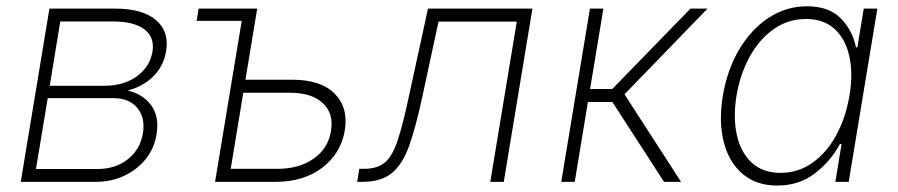

<svg xmlns="http://www.w3.org/2000/svg" viewBox="-20 -573 2830 605"><path d="M45.4 0 135.7 -545.9H342.8Q428.7 -545.9 471.2 -510Q513.7 -474.1 503.4 -412.1Q495.6 -364.3 462.6 -332Q429.7 -299.8 381.8 -287.6Q428.7 -277.8 455.8 -241.9Q482.9 -206.1 473.1 -148.9Q466.3 -106 439.5 -72.3Q412.6 -38.6 371.8 -19.3Q331.1 0 280.8 0ZM93.3 -40.5H287.6Q343.8 -40.5 382.8 -71.3Q421.9 -102.1 430.2 -152.8Q438.5 -201.7 412.8 -232.7Q387.2 -263.7 338.9 -263.7H130.4ZM136.7 -302.7H309.6Q369.6 -302.7 410.9 -332.3Q452.1 -361.8 460.4 -410.2Q467.8 -455.6 435.1 -480.5Q402.3 -505.4 335.9 -505.4H169.9Z M599.6 -507.3 606 -545.9H790.5L753.4 -321.8H900.9Q991.2 -321.8 1034.7 -277.8Q1078.1 -233.9 1066.4 -161.6Q1054.2 -89.8 995.8 -44.9Q937.5 0 847.7 0H657.7L741.7 -507.3ZM746.6 -280.8 707 -41H854.5Q922.9 -41 968.5 -73.2Q1014.2 -105.5 1022.9 -160.2Q1032.2 -215.3 997.3 -248Q962.4 -280.8 894 -280.8Z M1105.5 0 1112.3 -41H1126.5Q1169.4 -41 1193.4 -61.5Q1217.3 -82 1233.9 -133.1Q1250.5 -184.1 1270 -276.4L1328.6 -545.9H1657.7L1567.4 0H1524.9L1608.4 -504.9H1361.8L1310.1 -265.1Q1290.5 -174.3 1270 -115.7Q1249.5 -57.1 1215.8 -28.6Q1182.1 0 1122.6 0Z M1748.5 0 1838.9 -545.9H1881.3L1839.4 -292.5H1909.2L2155.8 -545.9H2209.5L1947.8 -275.9L2126 0H2072.3L1909.7 -251.5H1832.5L1791 0Z M2428.7 11.7Q2363.3 11.7 2320.3 -24.7Q2277.3 -61 2260.7 -125Q2244.1 -189 2257.8 -271.5Q2271.5 -353.5 2309.3 -417.2Q2347.2 -481 2402.3 -517.1Q2457.5 -553.2 2522.9 -553.2Q2592.8 -553.2 2629.9 -514.6Q2667 -476.1 2677.2 -423.8H2681.6L2701.7 -545.9H2744.6L2654.3 0H2612.3L2631.8 -119.1H2626.5Q2598.6 -66.4 2548.6 -27.3Q2498.5 11.7 2428.7 11.7ZM2439.5 -28.3Q2495.1 -28.3 2540 -60.1Q2585 -91.8 2615 -147Q2645 -202.1 2656.7 -272Q2668.5 -341.3 2656.2 -396Q2644 -450.7 2609.6 -481.9Q2575.2 -513.2 2519.5 -513.2Q2463.4 -513.2 2418.2 -481.4Q2373 -449.7 2342.8 -395Q2312.5 -340.3 2300.8 -272Q2289.6 -203.1 2301.8 -147.9Q2314 -92.8 2348.6 -60.5Q2383.3 -28.3 2439.5 -28.3Z"/></svg>

Font: Inter Extra Light
Style: Italic
Weight: 200
Italic angle: -9.39999°
Designer: Rasmus Andersson
Foundry: rsms
Version: Version 4.000;git-3c8e0fc